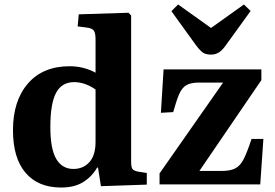

<svg xmlns="http://www.w3.org/2000/svg" viewBox="-20 -824 1227 858"><path d="M253 14Q150 14 94 -52Q38 -118 38 -242Q38 -374 105 -451Q172 -528 291 -528Q325 -528 354.5 -520Q384 -512 407 -499V-647Q407 -676 399.5 -687Q392 -698 366 -701L327 -706L332 -760L554 -767L566 -755V-101Q566 -78 571.5 -69.5Q577 -61 597 -57L636 -51V1L431 8L418 -75H414Q391 -35 352 -10.5Q313 14 253 14ZM308 -69Q352 -69 379.5 -99.5Q407 -130 407 -190V-424Q386 -439 361.5 -448Q337 -457 311 -457Q256 -457 230.5 -409Q205 -361 205 -256Q205 -158 231.5 -113.5Q258 -69 308 -69ZM693 0V-49L977 -455H869Q833 -455 813 -443.5Q793 -432 780.5 -403Q768 -374 754 -323L699 -320L711 -514H1148V-466L871 -60H969Q1009 -60 1031.5 -71.5Q1054 -83 1069.5 -114Q1085 -145 1104 -203H1157L1143 0ZM923 -580Q899 -580 886 -589.5Q873 -599 855 -623L746 -774L776 -804L923 -699L1070 -804L1100 -775L985 -616Q969 -595 954.5 -587.5Q940 -580 923 -580Z"/></svg>

Font: Literata 36pt
Style: Bold
Weight: 700
Designer: Latin by Veronika Burian and Jose Scaglione. Greek by Irene Vlachou. Cyrillic by Vera Evstafieva.
Foundry: TypeTogether
Version: Version 3.002